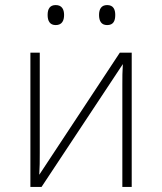

<svg xmlns="http://www.w3.org/2000/svg" viewBox="-20 -738 640 758"><path d="M403 -639C428 -639 435 -656 435 -679C435 -700 428 -718 403 -718C380 -718 371 -702 371 -679C371 -655 380 -639 403 -639ZM200 -639C225 -639 233 -657 233 -679C233 -700 225 -718 200 -718C177 -718 168 -703 168 -679C168 -655 177 -639 200 -639ZM100 0H144L465 -485C463 -455 463 -434 463 -404V0H500V-530H453L135 -48C137 -80 137 -101 137 -134V-530H100Z"/></svg>

Font: Noto Sans Mono ExtraLight
Style: Regular
Weight: 200
Designer: Monotype Design Team
Foundry: Monotype Imaging Inc.
Version: Version 2.014